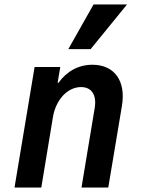

<svg xmlns="http://www.w3.org/2000/svg" viewBox="-20 -840 640 860"><path d="M45 0H165L217 -315C230 -394 283 -450 343 -450C391 -450 414 -414 404 -355L345 0H465L526 -365C545 -477 493 -550 394 -550C332 -550 279 -521 242 -469H238L250 -540H135ZM549 -820H399L286 -620H386Z"/></svg>

Font: CommitMono
Style: Bold Italic
Weight: 700
Monospace: yes
Designer: Eigil Nikolajsen
Foundry: Eigil Nikolajsen
Version: Version 1.143